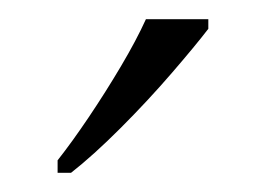

<svg xmlns="http://www.w3.org/2000/svg" viewBox="-20 -786 277 200"><path d="M40 -619Q55 -638 72.5 -664Q90 -690 106 -717Q122 -744 132 -766H197V-756Q184 -739 159 -710Q134 -681 105.5 -652.5Q77 -624 54 -606H40Z"/></svg>

Font: Noto Serif Tibetan ExtraLight
Style: Regular
Weight: 200
Designer: Monotype Design Team
Foundry: Monotype Imaging Inc.
Version: Version 2.103; ttfautohint (v1.8.4.7-5d5b)